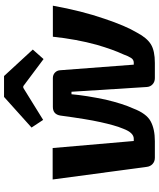

<svg xmlns="http://www.w3.org/2000/svg" viewBox="60 -828 769 928"><g transform="rotate(-90 444.0 -364.5)"><path d="M668 -590 622 -538 491 -636H483L328 -540L291 -596L439 -729H540ZM226 -102H237Q266 -102 285 -152Q302 -192 318 -267Q331 -324 349 -457Q355 -493 391 -493H530Q546 -493 556.5 -483Q567 -473 568 -458L595 -102H605Q619 -102 627.5 -115Q636 -128 645 -153Q668 -202 691 -281Q718 -379 730 -493H880Q855 -354 817 -244Q783 -142 749 -85Q724 -38 693 -19Q662 0 603 0H530Q512 0 500 -11Q488 -22 487 -39L464 -403H452Q446 -334 426 -238Q406 -154 383 -104Q359 -41 321.5 -20.5Q284 0 225 0H145Q127 0 115 -11Q103 -22 101 -39L40 -494H192Z"/></g></svg>

Font: Ezarion
Style: Bold Italic
Weight: 700
Italic angle: -8°
Designer: Natanael Gama
Version: Version 1.001;PS 001.001;hotconv 1.0.70;makeotf.lib2.5.58329